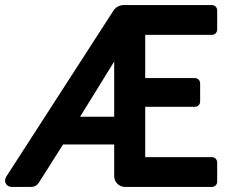

<svg xmlns="http://www.w3.org/2000/svg" viewBox="-20 -735 934 755"><path d="M0 -25Q0 -33 5 -41L426 -693Q432 -703 443 -709Q454 -715 466 -715H813Q822 -715 828 -709Q834 -703 834 -694V-619Q834 -610 828 -604Q822 -598 813 -598H551V-428H746Q755 -428 761 -422Q767 -416 767 -407V-336Q767 -327 761 -321Q755 -315 746 -315H551V-117H813Q822 -117 828 -111Q834 -105 834 -96V-21Q834 -12 828 -6Q822 0 813 0H472Q454 0 441.5 -12.5Q429 -25 429 -43V-167H228L133 -17Q122 0 102 0H27Q15 0 7.5 -7Q0 -14 0 -25ZM429 -276V-493L295 -276Z"/></svg>

Font: Miriam Libre
Style: Bold
Weight: 700
Designer: Michal Sahar
Foundry: Hagilda
Version: Version 1.001